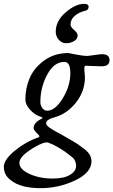

<svg xmlns="http://www.w3.org/2000/svg" viewBox="-88 -706 590 999"><path d="M202 -541Q202 -597 253.5 -641.5Q305 -686 350 -686Q373 -686 373 -671Q373 -654 356 -650Q324 -643 301.5 -624Q279 -605 279 -578Q279 -566 297.5 -550Q316 -534 316 -522Q316 -503 297 -492Q278 -481 256 -481Q233 -481 217.5 -499.5Q202 -518 202 -541ZM13 142Q13 175 65.5 199Q118 223 186 223Q215 223 241 217.5Q267 212 287.5 196Q308 180 308 156Q308 142 302.5 131Q297 120 293.5 117Q290 114 279 105Q218 56 163 36Q154 33 135 39Q101 51 57 82.5Q13 114 13 142ZM122 -175Q122 -158 132 -144Q142 -130 158 -130Q199 -130 238.5 -194.5Q278 -259 278 -326Q278 -384 247 -384Q193 -384 157.5 -317.5Q122 -251 122 -175ZM268 -430Q270 -430 306.5 -422.5Q343 -415 368 -415Q370 -415 402 -419.5Q434 -424 443 -424Q482 -424 482 -393Q482 -361 441 -361Q427 -361 394.5 -362.5Q362 -364 358 -364Q352 -364 351 -355Q350 -346 352 -329Q354 -312 354 -305Q354 -231 307 -172Q260 -113 194 -95Q152 -84 152 -64Q152 -59 157 -53Q162 -47 171.5 -40.5Q181 -34 189.5 -29Q198 -24 210 -17.5Q222 -11 228 -8Q238 -2 270.5 16.5Q303 35 316.5 44Q330 53 350.5 69Q371 85 379.5 100.5Q388 116 388 133Q388 192 303 232.5Q218 273 123 273Q76 273 35.5 263.5Q-5 254 -36.5 228Q-68 202 -68 162Q-68 125 -11.5 78.5Q45 32 111 9Q123 5 111 -6Q87 -28 87 -40Q87 -68 130 -89Q139 -94 120 -100Q92 -109 68 -135.5Q44 -162 44 -189Q44 -248 67 -301Q90 -354 143 -392Q196 -430 268 -430Z"/></svg>

Font: EB Garamond 08
Style: Italic
Weight: 400
Italic angle: -14°
Version: Version 0.016